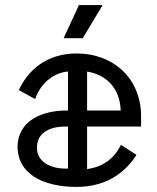

<svg xmlns="http://www.w3.org/2000/svg" viewBox="-20 -720 616 754"><path d="M383 -700H290L230 -570H305ZM534 -223V-264C534 -411 426 -510 281 -510C160 -510 88 -441 54 -366L118 -331C141 -397 194 -435 247 -439V-286H241C140 -286 49 -242 49 -143C49 -42 142 14 281 14C408 14 479 -53 516 -112L455 -151C429 -99 387 -65 322 -56V-223ZM454 -286H322V-439C400 -426 451 -372 454 -286ZM236 -58C179 -58 125 -84 125 -140C125 -198 174 -223 236 -223H247V-58Z"/></svg>

Font: Space Text
Style: Regular
Weight: 400
Designer: Florian Karsten (Space Text), Colophon Foundry (Space Mono)
Foundry: Florian Karsten
Version: Version 1.003;PS 001.003;hotconv 1.0.88;makeotf.lib2.5.64775